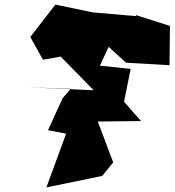

<svg xmlns="http://www.w3.org/2000/svg" viewBox="-20 -790 760 836"><path d="M520 -347 549 -490 415 -504 453 -586 529 -517 718 -506 720 -677 573 -724 571 -720 384 -736 221 -770 112 -629 167 -530 302 -554 227 -561 388 -397 102 -410 288 -403 253 -363 189 -223 268 -208 182 26 425 -24 473 -83 405 -263 338 -260 594 -263Z"/></svg>

Font: Asimov Silicon
Style: Regular
Weight: 400
Designer: Google
Version: Version 2.000980; 2014